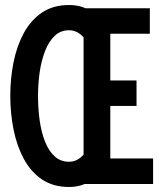

<svg xmlns="http://www.w3.org/2000/svg" viewBox="-20 -733 656 765"><path d="M255 12Q192 12 147.2 -18.2Q102.5 -48.5 74.8 -100.2Q47 -152 34 -216.8Q21 -281.5 21 -351.5Q21 -420.5 34 -485.2Q47 -550 74.8 -601.2Q102.5 -652.5 147.2 -682.8Q192 -713 255 -713Q280.5 -713 302.5 -706.8Q324.5 -700.5 342 -688L330 -562.5Q315.5 -585 297 -598.8Q278.5 -612.5 255 -612.5Q221.5 -612.5 198 -590.2Q174.5 -568 159.8 -530.2Q145 -492.5 138.2 -446.2Q131.5 -400 131.5 -351.5Q131.5 -299.5 138.2 -252Q145 -204.5 159.8 -167.8Q174.5 -131 198 -109.8Q221.5 -88.5 255 -88.5Q279 -88.5 298 -103Q317 -117.5 331.5 -142.5L343 -13Q324 -1 302.2 5.5Q280.5 12 255 12ZM313 0V-700H577V-598.5H419.5V-412.5H524V-311H419.5V-101.5H590V0Z"/></svg>

Font: Overpass Mono Light SemiBold
Style: Regular
Weight: 600
Monospace: yes
Version: Version 4.000